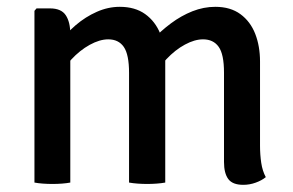

<svg xmlns="http://www.w3.org/2000/svg" viewBox="-20 -522 837 549"><path d="M123 -498Q155 -498 168 -478.5Q181 -459 181 -424.5V0Q170.5 2 157.2 3Q144 4 130 4Q116 4 102.5 3Q89 2 78.5 0V-491L84.5 -498ZM349 -313.5Q349 -366 334 -387.8Q319 -409.5 289.5 -409.5Q265 -409.5 236.5 -393.8Q208 -378 184 -352Q160 -326 146 -294V-394.5Q168 -425.5 196.2 -449.8Q224.5 -474 256.8 -488.2Q289 -502.5 322.5 -502.5Q366 -502.5 395 -481.8Q424 -461 438.2 -425.8Q452.5 -390.5 452.5 -347.5V0Q441.5 2 428 3Q414.5 4 401 4Q387 4 373.5 3Q360 2 349 0ZM620.5 -314.5Q620.5 -367 605.2 -388.2Q590 -409.5 560.5 -409.5Q536.5 -409.5 508.8 -394.5Q481 -379.5 456 -353Q431 -326.5 414.5 -291.5V-406.5Q439.5 -433.5 468.8 -455.2Q498 -477 530.2 -489.8Q562.5 -502.5 595.5 -502.5Q639 -502.5 667.5 -481.5Q696 -460.5 709.8 -425.2Q723.5 -390 723.5 -346V-105.5Q723.5 -79.5 727 -56.2Q730.5 -33 740 -15.5Q728.5 -6 711.2 0.2Q694 6.5 675.5 6.5Q645 6.5 632.8 -10Q620.5 -26.5 620.5 -59Z"/></svg>

Font: Signika Light
Style: Regular
Weight: 400
Version: Version 2.003;gftools[0.9.32]